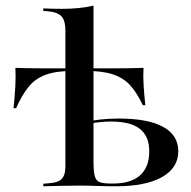

<svg xmlns="http://www.w3.org/2000/svg" viewBox="-20 -652 669 672"><path d="M238.7 -404Q178.2 -404 141.1 -390.7Q104 -377.4 80.6 -348.8Q57.3 -320.2 36.3 -273.4H27.4Q31.5 -312.1 33.5 -347.2Q35.5 -382.3 33.9 -414.5Q56.5 -413.7 79 -413.3Q101.6 -412.9 124.2 -412.9H238.7H277.4H391.9Q414.5 -412.9 437.1 -413.3Q459.7 -413.7 482.3 -414.5Q480.6 -384.7 482.7 -352Q484.7 -319.4 488.7 -283.9H479.8Q459.7 -326.6 436.3 -352.8Q412.9 -379 375.8 -391.5Q338.7 -404 277.4 -404ZM208.9 -207.3V-544.4Q208.9 -579.8 195.2 -594.8Q181.5 -609.7 145.2 -612.9L131.5 -613.7V-622.6Q153.2 -621.8 166.5 -621.4Q179.8 -621 195.2 -621Q227.4 -621 255.2 -623.8Q283.1 -626.6 307.3 -632.3V-622.6V-207.3ZM258.1 -2.4Q225 -2.4 196 -1.6Q166.9 -0.8 131.5 0V-8.9L149.2 -10.5Q182.3 -12.1 195.6 -25.4Q208.9 -38.7 208.9 -70.2V-207.3H307.3V-86.3Q307.3 -54 311.3 -37.1Q315.3 -20.2 328.2 -14.9Q341.1 -9.7 366.9 -9.7H376.6Q437.9 -9.7 470.2 -38.3Q502.4 -66.9 502.4 -121.8Q502.4 -175 469.8 -200.8Q437.1 -226.6 368.5 -226.6Q346 -226.6 322.6 -223.8Q299.2 -221 272.6 -215.3V-224.2Q301.6 -230.6 332.7 -233.9Q363.7 -237.1 396 -237.1Q497.6 -237.1 550.8 -208.1Q604 -179 604 -122.6Q604 -64.5 547.2 -32.3Q490.3 0 385.5 0Q351.6 0 320.6 -1.2Q289.5 -2.4 258.1 -2.4Z"/></svg>

Font: Playfair 144pt SemiExpanded SemiBold
Style: Regular
Weight: 600
Width: 6
Designer: Claus Eggers Sørensen
Foundry: Claus Eggers Sørensen
Version: Version 2.203